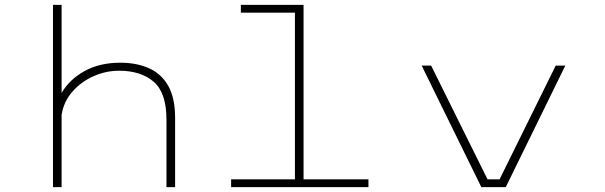

<svg xmlns="http://www.w3.org/2000/svg" viewBox="-20 -770 2490 790"><path d="M198 0V-750H233.5V-387.5Q265.5 -443 327.8 -477.5Q390 -512 475 -512Q541.5 -512 592.5 -489.5Q643.5 -467 672 -417.2Q700.5 -367.5 700.5 -284.5V0H665V-277Q665 -388.5 612.2 -433.8Q559.5 -479 470 -479Q416 -479 365 -456.5Q314 -434 278 -393Q242 -352 233.5 -297.5V0Z M931 0V-32H1193.5V-718H971V-750H1229V-32H1496V0Z M1960.5 0 1715 -500H1754L1986 -32H2035.5L2266.5 -500H2306L2061 0Z"/></svg>

Font: Trispace SemiExpanded Thin
Style: Regular
Weight: 100
Width: 6
Designer: Tyler Finck
Foundry: Etcetera Type Company
Version: Version 1.210; ttfautohint (v1.8.3)